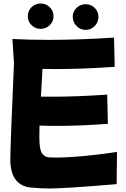

<svg xmlns="http://www.w3.org/2000/svg" viewBox="-20 -1007 720 1098"><path d="M60 -647 51 -784Q152 -779 260 -779Q434 -779 632 -792L636 -625Q456 -612 297 -612Q258 -612 223 -613Q217 -516 214 -454Q245 -454 280 -454Q426 -454 593 -466L597 -299Q441 -287 305 -287Q253 -287 206 -289Q205 -252 205 -223Q205 -159 217 -136Q229 -113 253 -108Q265 -106 296 -106Q435 -106 649 -138L647 46Q351 71 261 71Q214 71 156.5 65.5Q99 60 69 20Q39 -20 39 -96Q39 -168 60 -647ZM212 -842Q182 -842 160.5 -863Q139 -884 139 -914Q139 -945 160.5 -966Q182 -987 212 -987Q243 -987 264.5 -966Q286 -945 286 -914Q286 -884 264.5 -863Q243 -842 212 -842ZM470 -836Q440 -836 418 -858Q396 -880 396 -911Q396 -941 418 -962Q440 -983 470 -983Q500 -983 521.5 -962Q543 -941 543 -911Q543 -880 521.5 -858Q500 -836 470 -836Z"/></svg>

Font: KN Bobohei
Style: Bold
Weight: 700
Designer: Kingnam Type Foundry
Version: Version 1.710;March 18, 2023